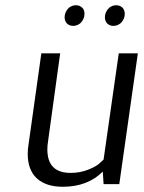

<svg xmlns="http://www.w3.org/2000/svg" viewBox="-20 -704 550 734"><path d="M243 -674Q256 -684 270 -684Q285 -684 295 -674Q303 -666 303 -651Q303 -631 287 -615Q274 -605 260 -605Q245 -605 235 -615Q227 -625 227 -638Q227 -658 243 -674ZM397 -674Q410 -684 424 -684Q439 -684 449 -674Q457 -664 457 -651Q457 -631 441 -615Q428 -605 413 -605Q399 -605 389 -615Q381 -625 381 -638Q381 -658 397 -674ZM436 0H376L373 -48Q315 10 220 10Q156 10 121 -22Q86 -54 86 -116Q86 -133 89 -151L138 -500H210L164 -166Q161 -148 161 -133Q161 -43 250 -43Q286 -43 317.5 -55.5Q349 -68 362 -81L376 -94L434 -500H507Z"/></svg>

Font: Arsenal
Style: Italic
Weight: 400
Italic angle: -9.10001°
Designer: Andrij Shevchenko
Foundry: Stairsfor
Version: Version 2.001;PS 002.001;hotconv 1.0.88;makeotf.lib2.5.64775